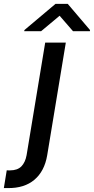

<svg xmlns="http://www.w3.org/2000/svg" viewBox="-116 -765 484 989"><path d="M116.8 -545.5H223L127.1 34.8Q113.3 116.8 61.3 160.9Q9.2 204.9 -75.6 203.8H-96.2L-81.3 112.2Q-76.3 112.6 -72.6 112.6Q-68.9 112.6 -64.3 112.6Q-26.3 112.6 -6 92.2Q14.2 71.7 21 34.1ZM95.9 -604.4 191.1 -683.9 260 -604.4H347L347.8 -610.1L233 -745H169.8L9.7 -610.1L8.9 -604.4Z"/></svg>

Font: Inter UI Medium
Style: Italic
Weight: 500
Italic angle: 9.39999°
Designer: Rasmus Andersson
Foundry: rsms
Version: 3.2;8d6f07862